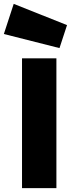

<svg xmlns="http://www.w3.org/2000/svg" viewBox="-47 -974 380 994"><path d="M0 0ZM67 -672H245V0H67ZM-27 -798 24 -954 300 -844 261 -725Z"/></svg>

Font: Cairo Black
Style: Regular
Weight: 900
Designer: Mohamed Gaber, the designers of Titillium
Foundry: Kief Type Foundry
Version: Version 2.009; ttfautohint (v1.5.33-1714) -l 8 -r 50 -G 200 